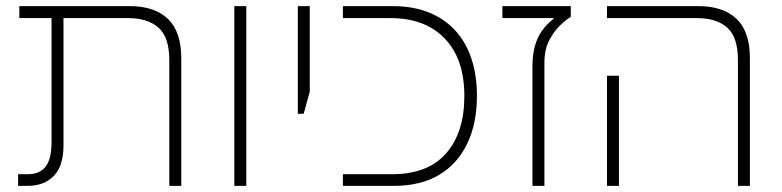

<svg xmlns="http://www.w3.org/2000/svg" viewBox="-20 -606 2549 626"><path d="M532 0V-410Q532 -485 496.5 -516Q461 -547 398 -547H43V-586H403Q484 -586 527.5 -544.5Q571 -503 571 -416V0ZM39 0V-38H71Q110 -38 129 -63Q148 -88 148 -142V-567H187V-132Q187 -65 155.5 -32.5Q124 0 70 0Z M744 0V-586H783V0Z M951 -235V-586H990V-307L970 -235Z M1098 0V-38H1258Q1375 -38 1434.5 -106Q1494 -174 1494 -293Q1494 -414 1430 -480.5Q1366 -547 1253 -547H1098V-586H1261Q1327 -586 1378 -565.5Q1429 -545 1464 -507Q1499 -469 1517 -415Q1535 -361 1535 -293Q1535 -204 1503.5 -138Q1472 -72 1412 -36Q1352 0 1264 0Z M1716 0V-390Q1716 -426 1723.5 -454Q1731 -482 1746 -504Q1761 -526 1785 -545V-547H1618V-586H1841V-551Q1827 -543 1807 -524Q1787 -505 1771 -475Q1755 -445 1755 -401V0Z M2386 0V-410Q2386 -485 2351 -516Q2316 -547 2252 -547H1959V-586H2257Q2338 -586 2381.5 -544.5Q2425 -503 2425 -416V0ZM1959 0V-359H1998V0Z"/></svg>

Font: Noto Sans Hebrew ExtraLight
Style: Regular
Weight: 250
Designer: Monotype Design Team
Foundry: Monotype Imaging Inc.
Version: Version 2.003